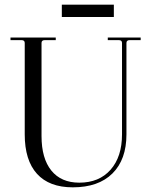

<svg xmlns="http://www.w3.org/2000/svg" viewBox="-20 -791 644 823"><path d="M245 -718V-771H468V-718ZM292 12Q191 12 138.5 -46Q86 -104 86 -215V-607Q86 -619 72 -619H25V-630H219V-619H172Q158 -619 158 -607V-208Q158 -112 200 -60Q242 -8 320 -8Q405 -8 454 -63.5Q503 -119 503 -215V-607Q503 -619 489 -619H442V-630H583V-619H536Q522 -619 522 -607V-215Q522 -107 462 -47.5Q402 12 292 12Z"/></svg>

Font: Arapey Regular-Display
Style: Regular
Weight: 400
Designer: Eduardo Rodriguez Tunni
Foundry: Eduardo Rodriguez Tunni
Version: Version 4.000